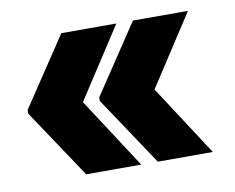

<svg xmlns="http://www.w3.org/2000/svg" viewBox="-54 -527 656 536"><g transform="rotate(-10 274.5 -259.0)"><path d="M306 -59H150L20 -254V-264L150 -459H306L176 -259ZM509 -59H353L223 -254V-264L353 -459H509L379 -259Z"/></g></svg>

Font: Protest Guerrilla
Style: Regular
Weight: 400
Designer: Octavio Pardo
Foundry: Ashler Design
Version: Version 2.005; ttfautohint (v1.8.4.7-5d5b)